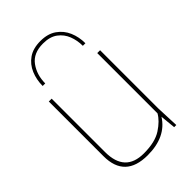

<svg xmlns="http://www.w3.org/2000/svg" viewBox="-232 -860 953 953"><g transform="rotate(-45 245.0 -383.0)"><path d="M60 0ZM219 6Q60 6 60 -146V-530H80V-155Q80 -14 212 -14Q291 -14 336 -43.5Q381 -73 400 -107V-530H420V-120L425 0H410L402 -81Q347 6 219 6ZM393 -606H375Q375 -644 362 -677.5Q349 -711 320 -732.5Q291 -754 243 -754Q175 -754 143 -710Q111 -666 111 -606H93Q93 -650 109 -688Q125 -726 158 -749Q191 -772 243 -772Q294 -772 327.5 -748.5Q361 -725 377 -687.5Q393 -650 393 -606Z"/></g></svg>

Font: Tanohe Sans Thin
Style: Regular
Weight: 100
Designer: Village Type and Design LLC & Cristiano Sobral
Foundry: Cooper Hewitt Smithsonian Design Museum
Version: Version 1.00;September 29, 2021;FontCreator 13.0.0.2655 64-b